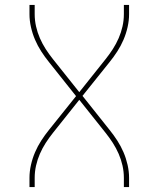

<svg xmlns="http://www.w3.org/2000/svg" viewBox="-20 -755 640 775"><path d="M99 0V-37Q99 -63 105 -89.5Q111 -116 121.5 -140.5Q132 -165 146.5 -187.5Q161 -210 178 -231L287 -367L178 -504Q161 -525 146.5 -547.5Q132 -570 121.5 -594.5Q111 -619 105 -645.5Q99 -672 99 -698V-735H120V-698Q120 -673 125.5 -648.5Q131 -624 141 -601Q151 -578 164.5 -557Q178 -536 194 -516L300 -383L406 -516Q422 -536 435.5 -557Q449 -578 459 -601Q469 -624 474.5 -648.5Q480 -673 480 -698V-735H501V-698Q501 -672 495 -645.5Q489 -619 478.5 -594.5Q468 -570 453.5 -547.5Q439 -525 422 -504L313 -368L422 -231Q439 -210 453.5 -187.5Q468 -165 478.5 -140.5Q489 -116 495 -89.5Q501 -63 501 -37V0H480V-37Q480 -62 474.5 -86.5Q469 -111 459 -134Q449 -157 435.5 -178Q422 -199 406 -219L300 -352L194 -219Q178 -199 164.5 -178Q151 -157 141 -134Q131 -111 125.5 -86.5Q120 -62 120 -37V0Z"/></svg>

Font: Iosevka Curly Thin Extended
Style: Regular
Weight: 100
Width: 7
Monospace: yes
Designer: Belleve Invis
Foundry: Belleve Invis
Version: Version 11.1.0; ttfautohint (v1.8.3)